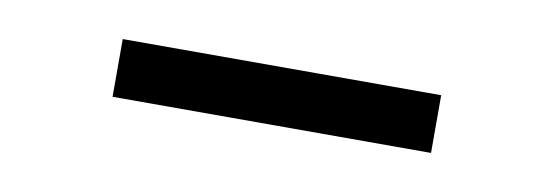

<svg xmlns="http://www.w3.org/2000/svg" viewBox="-24 -761 549 190"><g transform="rotate(10 250.0 -666.0)"><path d="M90 -637V-695H410V-637Z"/></g></svg>

Font: Nunito Sans 6pt Light
Style: Regular
Weight: 300
Version: Version 3.101;gftools[0.9.27]